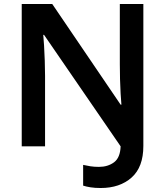

<svg xmlns="http://www.w3.org/2000/svg" viewBox="-20 -734 828 963"><path d="M485 209Q456 209 434 205.5Q412 202 397 197V93Q414 97 433.5 100Q453 103 476 103Q521 103 552 80Q583 57 585 0L201 -559H197Q199 -539 201 -505Q203 -471 204.5 -430.5Q206 -390 206 -354V0H89V-714H242L585 -209H589Q587 -230 585 -264Q583 -298 582 -337Q581 -376 581 -412V-714H699V-2Q699 104 640 156.5Q581 209 485 209Z"/></svg>

Font: Noto Sans Thai Looped SemiBold
Style: Regular
Weight: 600
Designer: Sasikarn Vongin, Ben Mitchell
Foundry: The Fontpad Ltd
Version: Version 1.001; ttfautohint (v1.8.4.7-5d5b)